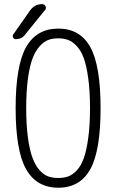

<svg xmlns="http://www.w3.org/2000/svg" viewBox="-20 -875 540 905"><path d="M207 -43.5Q227.5 -36.1 254.4 -36.1Q281.2 -36.1 301.8 -43.5Q322.3 -50.8 342.3 -72.3Q362.3 -93.8 375 -129.4Q387.7 -165 396 -225.1Q404.3 -285.2 404.3 -365.2Q404.3 -445.3 396 -505.4Q387.7 -565.4 375 -600.6Q362.3 -635.7 342.3 -657.2Q322.3 -678.7 301.8 -686.5Q281.2 -694.3 254.4 -694.3Q227.5 -694.3 207 -686.5Q186.5 -678.7 167 -657.2Q147.5 -635.7 133.8 -600.6Q120.1 -565.4 111.8 -505.4Q103.5 -445.3 103.5 -365.2Q103.5 -285.2 111.8 -225.1Q120.1 -165 133.8 -129.4Q147.5 -93.8 167 -72.3Q186.5 -50.8 207 -43.5ZM103 -652.8Q152.3 -740.2 254.9 -740.2Q357.4 -740.2 405.8 -652.8Q454.1 -565.4 454.1 -365.2Q454.1 -165 405.8 -77.6Q357.4 9.8 254.9 9.8Q152.3 9.8 103 -77.6Q53.7 -165 53.7 -365.2Q53.7 -565.4 103 -652.8ZM53.7 -690.4Q45.9 -690.4 42 -697.8Q38.1 -705.1 42 -711.9L122.1 -826.2Q143.6 -855.5 177.7 -855.5H178.7Q189.5 -855.5 194.3 -845.7Q199.2 -835.9 192.4 -828.1L96.7 -710Q82 -690.4 53.7 -690.4Z"/></svg>

Font: Rounded-L Mgen+ 1m light
Style: Regular
Weight: 200
Designer: [Source Han Sans]
Ryoko NISHIZUKA  (kana & ideographs); Paul D. Hunt (Latin, Greek & Cyrillic); Wenlong ZHANG  (bopomofo
Version: Version 1.059.20150602